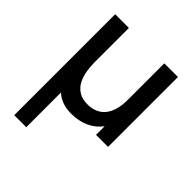

<svg xmlns="http://www.w3.org/2000/svg" viewBox="-213 -675 1049 1049"><g transform="rotate(45 312.0 -150.0)"><path d="M69.5 240V-540H175.5V-274.5Q175.5 -243 180.8 -209.8Q186 -176.5 200.5 -148Q215 -119.5 241.8 -102Q268.5 -84.5 311.5 -84.5Q340 -84.5 364.8 -93.8Q389.5 -103 408.5 -123.5Q427.5 -144 438.2 -177.5Q449 -211 449 -259V-540H554.5V0H461.5V-66.5Q432 -27 386.5 -6.2Q341 14.5 283 14.5Q245 14.5 214.8 3.5Q184.5 -7.5 162.5 -28V240Z"/></g></svg>

Font: Manrope ExtraLight SemiBold
Style: Regular
Weight: 600
Version: Version 4.504